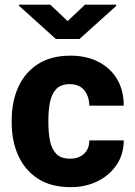

<svg xmlns="http://www.w3.org/2000/svg" viewBox="-20 -770 561 800"><path d="M271.5 -108.9Q308.1 -108.9 330.1 -129.2Q352.1 -149.4 352.1 -185.1H495.6Q495.6 -127.4 466.1 -83.5Q436.5 -39.6 386.7 -14.9Q336.9 9.8 274.4 9.8Q192.4 9.8 137.9 -25.6Q83.5 -61 56.2 -121.6Q28.8 -182.1 28.8 -257.8V-270.5Q28.8 -346.2 55.9 -406.7Q83 -467.3 137.7 -502.7Q192.4 -538.1 273.9 -538.1Q339.4 -538.1 389.2 -512.9Q439 -487.8 467.3 -441.2Q495.6 -394.5 495.6 -329.6H352.1Q352.1 -367.2 331.5 -393.3Q311 -419.4 270.5 -419.4Q233.4 -419.4 214.1 -398.7Q194.8 -377.9 188.2 -344Q181.6 -310.1 181.6 -270.5V-257.8Q181.6 -217.8 188.2 -183.8Q194.8 -149.9 214.1 -129.4Q233.4 -108.9 271.5 -108.9ZM189.5 -750.5 261.7 -682.1 334 -750.5H463.9V-745.1L311 -607.4H212.9L59.1 -746.1V-750.5Z"/></svg>

Font: Vazirmatn UI ExtraBold
Style: Regular
Weight: 800
Designer: Saber Rastikerdar
Foundry: Saber Rastikerdar
Version: Version 33.003